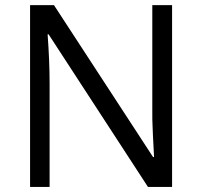

<svg xmlns="http://www.w3.org/2000/svg" viewBox="-20 -734 794 754"><path d="M655.8 0H561L170.9 -599.1H167Q174.8 -493.7 174.8 -405.8V0H98.1V-713.9H191.9L581.1 -117.2H585Q584 -130.4 580.6 -201.9Q577.1 -273.4 578.1 -304.2V-713.9H655.8Z"/></svg>

Font: f08482100
Style: Regular
Weight: 400
Foundry: Ascender Corporation
Version: Version 1.10